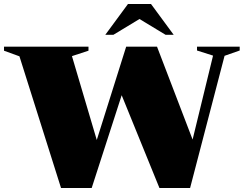

<svg xmlns="http://www.w3.org/2000/svg" viewBox="-40 -938 1216 958"><path d="M577.5 -495 417.5 0H264.5L57 -657L-20 -685V-705H401.5V-685L319 -658L459 -185L408.5 -130.5L589.5 -705H743.5L945 -179L904 -172L1023 -660.5L943 -686V-705H1156V-686L1080.5 -659.5L908.5 0H755.5L552 -500ZM629 -859.5H683L526 -764.5H485.5L598.5 -918H713.5L826.5 -764.5H786Z"/></svg>

Font: Newsreader 60pt ExtraBold
Style: Regular
Weight: 800
Designer: Hugues Gentile
Foundry: Production Type
Version: Version 1.003